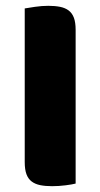

<svg xmlns="http://www.w3.org/2000/svg" viewBox="-20 -635 345 660"><path d="M240 -4Q229 -1 205.5 2Q182 5 159 5Q136 5 118.5 1.5Q101 -2 89 -11Q77 -20 71 -36Q65 -52 65 -78V-606Q76 -608 100 -611.5Q124 -615 146 -615Q169 -615 186.5 -611.5Q204 -608 216 -599Q228 -590 234 -574Q240 -558 240 -532Z"/></svg>

Font: Baloo Bhai
Style: Regular
Weight: 400
Designer: Supriya Tembe, Noopur Datye and Ek Type
Foundry: Ek Type
Version: Version 1.443;PS 1.000;hotconv 16.6.51;makeotf.lib2.5.65220;